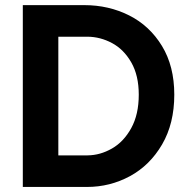

<svg xmlns="http://www.w3.org/2000/svg" viewBox="-20 -740 737 760"><path d="M70.3 -719.7H313.5Q410.2 -719.7 491.2 -679Q572.3 -638.2 621.1 -558.1Q669.9 -478 669.9 -365.2Q669.9 -251 621.6 -168.2Q573.2 -85.4 494.4 -42.7Q415.5 0 324.2 0H70.3ZM529.3 -365.2Q529.3 -441.4 499.5 -493.2Q469.7 -544.9 423.3 -569.6Q377 -594.2 327.1 -594.7H210.9V-125H327.1Q376.5 -125.5 423.1 -152.1Q469.7 -178.7 499.5 -232.9Q529.3 -287.1 529.3 -365.2Z"/></svg>

Font: Reddit Sans Chocolate
Style: Bold
Weight: 700
Designer: Stephen Hutchings
Foundry: Reddit
Version: Version 1.011